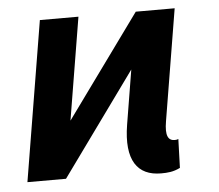

<svg xmlns="http://www.w3.org/2000/svg" viewBox="-45 -594 746 653"><g transform="rotate(-5 328.5 -267.5)"><path d="M479.4 9.9C501.8 9.9 521.3 8.5 544.7 -3.2L547.9 -101.6C545.1 -100.1 541.2 -99.1 535.9 -99.1C513.5 -99.1 502.8 -115.4 511.4 -165.5L574.2 -545.5H441.4L187.9 -195.7L245.7 -545.5H114L23.8 0H155.5L409.1 -350.9L378.6 -165.5C358.7 -44.4 399.1 9.9 479.4 9.9Z"/></g></svg>

Font: Margiela Sans Semi Bold
Style: Italic
Weight: 600
Italic angle: -9.39999°
Designer: Stefan Endress, Andreas Faust
Version: Version 1.100;FEAKit 1.0